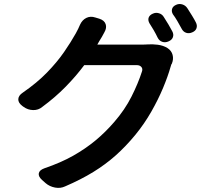

<svg xmlns="http://www.w3.org/2000/svg" viewBox="-20 -867 1040 955"><path d="M740 -799Q755 -806 771 -801Q787 -796 795 -782Q806 -765 818 -745Q830 -725 837 -711Q845 -696 840 -682Q835 -668 818 -661Q802 -654 787 -659Q772 -664 764 -680Q756 -697 744.5 -717Q733 -737 723 -752Q715 -767 719.5 -779.5Q724 -792 740 -799ZM856 -843Q871 -850 887 -845Q903 -840 912 -826Q923 -809 935 -789.5Q947 -770 954 -756Q962 -741 957.5 -727Q953 -713 936 -706Q920 -699 905.5 -704Q891 -709 883 -725Q874 -742 862 -762.5Q850 -783 840 -796Q832 -810 836 -823Q840 -836 856 -843ZM474 -774Q499 -766 505.5 -747Q512 -728 499 -706Q492 -692 487 -684Q482 -676 473 -661L464 -645H685Q693 -645 702 -645.5Q711 -646 713 -646Q737 -648 764.5 -644.5Q792 -641 813 -628Q833 -615 838.5 -594Q844 -573 835 -551Q833 -546 833 -548Q833 -550 828 -533Q815 -487 791 -429.5Q767 -372 732.5 -311.5Q698 -251 653 -196Q606 -139 555.5 -94Q505 -49 444 -11.5Q383 26 304 60Q281 71 254 66Q227 61 207 44L189 28Q170 11 173 -5Q176 -21 201 -30Q283 -58 344 -92.5Q405 -127 454.5 -168Q504 -209 548 -260Q601 -321 634 -386.5Q667 -452 686 -511Q691 -525 683 -534Q675 -543 661 -543H399Q358 -488 306.5 -435.5Q255 -383 190 -335Q171 -319 145 -319.5Q119 -320 98 -335L91 -340Q70 -356 71 -374Q72 -392 93 -406Q164 -455 214 -506.5Q264 -558 298.5 -608Q333 -658 357 -701Q362 -710 369 -724Q376 -738 378 -744Q389 -768 409.5 -778Q430 -788 454 -780Z"/></svg>

Font: Chiron GoRound TC SB
Style: Regular
Weight: 500
Designer: Ryoko NISHIZUKA 西塚涼子 (kana, bopomofo & ideographs); Paul D. Hunt (Latin, Greek & Cyrillic); Sandoll Communications 산돌커뮤니
Foundry: Adobe
Version: Version 1.000;hotconv 1.1.1;makeotfexe 2.6.0